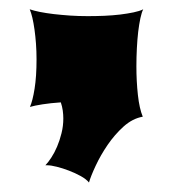

<svg xmlns="http://www.w3.org/2000/svg" viewBox="-20 -230 372 413"><path d="M44.4 0Q50.3 -13.2 54.4 -39.3Q58.6 -65.4 58.6 -102.5Q58.6 -119.6 57.4 -136Q56.2 -152.3 54.2 -166.5Q52.2 -180.7 49.6 -191.9Q46.9 -203.1 43.9 -210Q52.7 -207 65.9 -204.3Q79.1 -201.7 95.7 -199.7Q112.3 -197.8 130.9 -196.5Q149.4 -195.3 168.5 -195.3Q186 -195.3 204.1 -196Q222.2 -196.8 238.3 -198.7Q254.4 -200.7 267.3 -203.4Q280.3 -206.1 288.1 -210Q284.7 -203.6 282 -190.9Q279.3 -178.2 277.3 -161.9Q275.4 -145.5 274.4 -126.2Q273.4 -106.9 273.4 -87.4Q273.4 -55.2 276.6 -25.9Q279.8 3.4 287.1 21Q265.1 24.9 245.8 42.2Q226.6 59.6 211.4 81.8Q196.3 104 185.8 126.5Q175.3 148.9 171.4 162.6Q165.5 155.3 153.6 148.7Q141.6 142.1 128.2 137Q114.7 131.8 102.1 128.7Q89.4 125.5 81.5 125.5H77.6Q83.5 119.6 90.3 109.1Q97.2 98.6 102.8 85.4Q108.4 72.3 112.3 56.6Q116.2 41 116.2 24.9Q116.2 16.6 115 7.8Q113.8 -1 110.8 -9.8Q88.9 -8.3 71.5 -5.6Q54.2 -2.9 44.4 0Z"/></svg>

Font: Arbutus
Style: Regular
Weight: 400
Designer: Karolina Lach
Foundry: Sorkin Type Co.
Version: Version 1.003